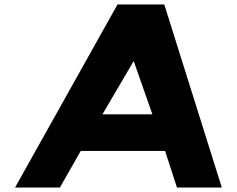

<svg xmlns="http://www.w3.org/2000/svg" viewBox="-20 -845 1067 865"><path d="M720.1 -825H509.5L47.7 0H249.7L343.8 -165H723.7L777.3 0H979.3ZM666.5 -330H441.5L582.3 -570Z"/></svg>

Font: Hussar
Style: BdSuprExtOblOne
Weight: 700
Foundry: Cannot Into Space Fonts
Version: Version 2.00